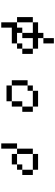

<svg xmlns="http://www.w3.org/2000/svg" viewBox="1064 -1796 873 3040"><g transform="rotate(90 1500.0 -275.5)"><path d="M250 -109.4V-359.4H333V-442.4H500V-526.4H583V-692.4H667V-526.4H583V-442.4H750V-359.4H833V-192.4H750V-359.4H583V-192.4H500V-359.4H333V-109.4H417V-192.4H500V-109.4H667V-192.4H750V-109.4H667V-26.4H417V140.6H333V-109.4Z M1250 -26.4V-276.4H1333V-359.4H1417V-442.4H1667V-359.4H1750V-192.4H1667V-359.4H1417V-276.4H1333V-26.4H1583V-192.4H1667V-26.4H1583V57.6H1333V-26.4Z M2667 -192.4V-359.4H2750V-192.4ZM2667 -192.4V-109.4H2583V-192.4ZM2667 -359.4H2417V-442.4H2667ZM2583 -109.4V-26.4H2417V-109.4ZM2417 -109.4H2333V-359.4H2417ZM2333 -109.4V140.6H2250V-109.4Z"/></g></svg>

Font: KH Dot Kodenmachou 12
Style: Regular
Weight: 400
Designer: Original version for X68000 by Keitarou Hiraki (http://hp.vector.co.jp/authors/VA000874/) / TrueType conversion by Homem
Version: Version 1.00.20150527